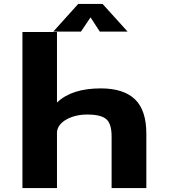

<svg xmlns="http://www.w3.org/2000/svg" viewBox="-20 -964 890 984"><path d="M634 -802H491.5L444 -875L395 -802H253L381 -944H505.5ZM95 0V-800H272V-438.5Q347.5 -511 496.5 -511Q613.5 -511 671.8 -455Q730 -399 730 -279V0H552V-264.5Q552 -330 524.5 -353.5Q497 -377 427.5 -377Q366 -377 321 -352Q276 -327 272 -287.5V0Z"/></svg>

Font: League Mono Wide
Style: Bold
Weight: 700
Width: 8
Designer: Tyler Finck
Foundry: The League of Moveable Type / Tyler Finck
Version: Version 2.210